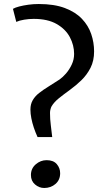

<svg xmlns="http://www.w3.org/2000/svg" viewBox="-20 -926 522 956"><path d="M167 -243.5Q156.5 -266.5 148.5 -290.2Q140.5 -314 136 -337.2Q131.5 -360.5 131.5 -380.5Q131.5 -407.5 143 -427.2Q154.5 -447 174.5 -462.8Q194.5 -478.5 221 -494.8Q247.5 -511 277 -530.5Q292 -541 308.8 -560.2Q325.5 -579.5 337.2 -604.5Q349 -629.5 349 -657.5Q349 -701 327.8 -741Q306.5 -781 262 -806.5Q217.5 -832 148 -832Q124.5 -832 100.2 -828Q76 -824 61 -817L44.5 -882Q55.5 -888.5 75.8 -893.8Q96 -899 121 -902.5Q146 -906 173 -906Q250 -906 303 -886Q356 -866 388 -832.2Q420 -798.5 434.2 -756.5Q448.5 -714.5 448.5 -670Q448.5 -623.5 430.8 -588.5Q413 -553.5 385.8 -527Q358.5 -500.5 328.8 -479Q299 -457.5 274 -437.5Q249 -417.5 236.5 -396Q234 -391.5 231.5 -382.2Q229 -373 229 -364Q229 -332.5 233 -302Q237 -271.5 240 -243.5ZM200 10Q175 10 154.5 -7.5Q134 -25 134 -54.5Q134 -87 158 -107.8Q182 -128.5 212 -128.5Q246 -128.5 262.8 -108.8Q279.5 -89 279.5 -63.5Q279.5 -30 256.2 -10Q233 10 200 10Z"/></svg>

Font: Merriweather Light 18pt Medium
Style: Regular
Weight: 500
Version: Version 2.100